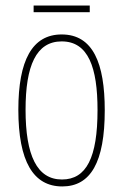

<svg xmlns="http://www.w3.org/2000/svg" viewBox="-20 -661 443 691"><path d="M303 -641H101V-617H303ZM357 -264C357 -433 315 -537 202 -537C96 -537 46 -444 46 -266C46 -80 100 10 204 10C306 10 357 -77 357 -264ZM72 -266C72 -424 110 -512 202 -512C298 -512 331 -418 331 -265C331 -94 291 -15 203 -15C113 -15 72 -102 72 -266Z"/></svg>

Font: Noto Sans Armenian ExtraCondensed Thin
Style: Regular
Weight: 100
Width: 2
Designer: Monotype Design Team
Foundry: Monotype Imaging Inc.
Version: Version 2.008